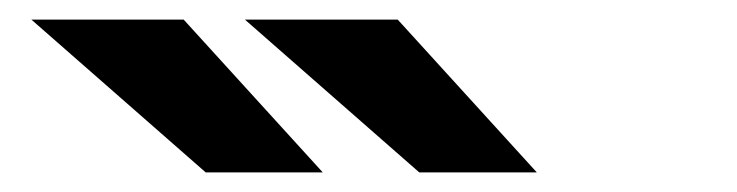

<svg xmlns="http://www.w3.org/2000/svg" viewBox="-20 -941 752 196"><path d="M190 -765 12 -921H167.5L309.5 -765ZM408 -765 230 -921H386L528 -765Z"/></svg>

Font: Undotted
Style: Bold
Weight: 700
Designer: Delve Withrington, Dave Bailey, Thomas Jockin
Foundry: Delve Fonts LLC
Version: Version 4.000